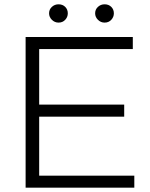

<svg xmlns="http://www.w3.org/2000/svg" viewBox="-20 -872 695 892"><path d="M99 0V-700H597V-644H162V-386H557V-330H162V-56H604V0ZM252 -767Q234 -767 221 -780Q208 -793 208 -810Q208 -828 221 -840Q234 -852 252 -852Q271 -852 283 -840Q295 -828 295 -810Q295 -793 283 -780Q271 -767 252 -767ZM466 -767Q448 -767 435 -780Q422 -793 422 -810Q422 -828 435 -840Q448 -852 466 -852Q485 -852 497 -840Q509 -828 509 -810Q509 -793 497 -780Q485 -767 466 -767Z"/></svg>

Font: REM Medium ExtraLight
Style: Regular
Weight: 250
Version: Version 1.005;gftools[0.9.28]